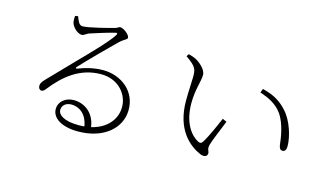

<svg xmlns="http://www.w3.org/2000/svg" viewBox="-88 -1003 2175 1293"><g transform="rotate(15 1000.0 -356.0)"><path d="M516 20C699 20 807 -82 810 -203C814 -337 703 -423 576 -423C513 -423 453 -407 402 -387C394 -383 391 -391 396 -396C445 -450 582 -588 626 -630C662 -664 680 -662 680 -677C680 -698 635 -732 612 -732C601 -732 597 -723 582 -719C540 -707 405 -672 364 -672C338 -672 329 -703 318 -730L298 -727C296 -710 296 -688 301 -674C311 -648 344 -615 374 -615C388 -615 401 -630 420 -637C465 -652 562 -682 592 -688C602 -690 606 -687 600 -676C563 -610 394 -448 212 -257C194 -237 188 -227 187 -213C186 -193 198 -182 207 -182C218 -182 225 -186 236 -200C320 -307 423 -393 570 -393C696 -393 766 -297 762 -210C760 -110 672 -22 512 -22C407 -22 365 -56 365 -90C365 -123 393 -144 428 -144C490 -144 544 -101 553 -8L597 -14C591 -123 515 -177 438 -177C377 -177 334 -137 334 -89C334 -23 406 20 516 20Z M1352 -46C1385 -32 1404 -45 1404 -65C1404 -82 1387 -90 1399 -128C1407 -157 1443 -241 1467 -302L1438 -315C1412 -255 1379 -178 1349 -131C1341 -118 1331 -116 1316 -124C1269 -149 1206 -220 1206 -363C1206 -456 1233 -522 1233 -565C1233 -604 1184 -644 1154 -659C1139 -666 1127 -670 1104 -676L1093 -659C1171 -605 1172 -587 1172 -534C1172 -499 1167 -438 1167 -369C1167 -165 1275 -80 1352 -46ZM1880 -211C1897 -211 1907 -221 1907 -251C1907 -314 1876 -419 1821 -479C1781 -523 1737 -557 1647 -579L1637 -552C1698 -531 1752 -506 1791 -453C1838 -387 1850 -289 1855 -245C1858 -223 1866 -211 1880 -211Z"/></g></svg>

Font: Source Han Serif CN VF
Style: Regular
Weight: 250
Designer: Ryoko NISHIZUKA 西塚涼子 (kana & ideographs); Frank Grießhammer (Latin, Greek & Cyrillic); Wenlong ZHANG 张文龙 (bopomofo); San
Foundry: Adobe
Version: Version 2.002;hotconv 1.1.0;makeotfexe 2.6.0